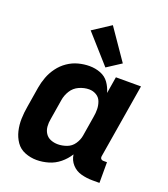

<svg xmlns="http://www.w3.org/2000/svg" viewBox="-142 -876 861 985"><g transform="rotate(20 288.0 -384.0)"><path d="M172 8Q204 8 236.5 -1.5Q269 -11 296 -33Q323 -55 341 -84Q345 -53 365.5 -30.5Q386 -8 416 0Q446 8 478 8H516V-105H496Q491 -105 486.5 -107.5Q482 -110 480.5 -115Q479 -120 480 -125L547 -530H410L395 -439Q387 -468 370 -492Q353 -516 324.5 -527Q296 -538 264 -538Q234 -538 203.5 -530Q173 -522 146 -503.5Q119 -485 99.5 -458.5Q80 -432 69 -402.5Q58 -373 53 -343L35 -233Q29 -199 28 -165.5Q27 -132 34.5 -100Q42 -68 60 -42Q78 -16 108.5 -4Q139 8 172 8ZM247 -105Q226 -105 207.5 -112.5Q189 -120 178.5 -136.5Q168 -153 166.5 -173.5Q165 -194 169 -214L187 -324Q191 -351 206.5 -376Q222 -401 249 -413Q276 -425 303 -425Q324 -425 342 -414.5Q360 -404 367.5 -384.5Q375 -365 375.5 -343.5Q376 -322 372 -301L354 -191Q350 -167 335 -145Q320 -123 295.5 -114Q271 -105 247 -105ZM342 -559 419 -609 304 -776 206 -712Z"/></g></svg>

Font: Iosevka Sparkle Extrabold
Style: Italic
Weight: 800
Italic angle: -9°
Designer: Belleve Invis
Foundry: Belleve Invis
Version: Version 4.5.0; ttfautohint (v1.8.3)